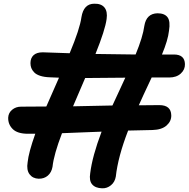

<svg xmlns="http://www.w3.org/2000/svg" viewBox="-20 -827 1011 1028"><path d="M129.9 -110.8Q73.2 -110.8 47.9 -136.2Q22.5 -161.6 23.9 -198.2Q25.4 -223.1 45.2 -239.5Q64.9 -255.9 92.8 -255.9Q182.1 -255.9 228 -256.8Q270 -353.5 295.9 -411.1Q288.1 -411.6 271.5 -412.1Q254.9 -412.6 247.1 -413.1Q216.8 -414.1 195.3 -421.1Q173.8 -428.2 163.1 -439.5Q152.3 -450.7 147.7 -462.6Q143.1 -474.6 143.1 -488.8Q143.1 -516.1 159.7 -531.5Q176.3 -546.9 209 -546.9Q231 -546.9 353 -542Q407.7 -672.9 416 -734.9Q427.7 -807.1 484.9 -807.1Q522 -808.1 539.3 -786.9Q556.6 -765.6 550.8 -725.1Q543 -666.5 491.2 -538.1Q582 -536.6 706.1 -535.2Q745.1 -629.9 752.9 -689Q763.7 -754.4 823.2 -755.9Q861.3 -755.9 877.2 -734.4Q893.1 -712.9 884.8 -662.1Q879.4 -612.3 847.2 -535.2H911.1Q968.8 -535.2 970.2 -483.9Q971.2 -454.6 948 -433.3Q924.8 -412.1 886.2 -412.1H792Q739.7 -301.3 723.1 -263.2Q761.2 -264.2 833 -264.2Q895.5 -264.2 897 -210Q897.9 -178.2 872.1 -155.3Q846.2 -132.3 796.9 -130.9Q739.3 -129.4 666 -127.9Q611.8 11.7 600.1 118.2Q595.2 147.5 574.2 164.8Q553.2 182.1 526.9 181.2Q490.7 180.2 473.6 160.4Q456.5 140.6 462.9 101.1Q474.1 9.3 523.9 -122.1Q494.1 -121.1 421.9 -118.2Q349.6 -115.2 312 -113.8Q268.1 0.5 261.2 65.9Q255.9 96.2 236.1 113.3Q216.3 130.4 187 129.9Q155.3 128.9 138.2 106Q121.1 83 127.9 42Q132.8 -9.3 168.9 -110.8ZM436 -409.2Q374.5 -266.6 371.1 -257.8Q474.6 -260.7 582 -262.2Q595.2 -291 619.4 -342.8Q643.6 -394.5 650.9 -411.1Q502.4 -409.2 436 -409.2Z"/></svg>

Font: Shantell Sans Bouncy
Style: Italic
Weight: 600
Italic angle: -11.31°
Designer: Stephen Nixon, Anya Danilova, Shantell Martin
Foundry: Arrow Type
Version: Version 1.006;[9816181b4]